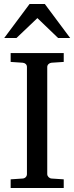

<svg xmlns="http://www.w3.org/2000/svg" viewBox="-20 -935 370 955"><path d="M33 0H297V-43L236 -47C225 -48 215 -58 215 -69V-602C215 -613 225 -622 236 -623L297 -627V-671H33V-627L93 -623C105 -622 114 -614 114 -602V-69C114 -57 105 -48 93 -47L33 -43ZM269 -746H329L203 -915H127L1 -746H62L166 -845Z"/></svg>

Font: Veleka
Style: Regular
Weight: 400
Designer: Stefan Peev, Context Ltd, 2016; SIL International, 1997-2014.
Foundry: Stefan Peev, Context Ltd, 2016
Version: Version 1.000